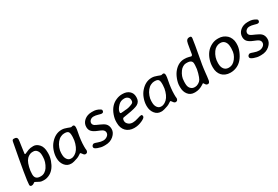

<svg xmlns="http://www.w3.org/2000/svg" viewBox="62 -1697 3897 2690"><g transform="rotate(-30 2010.5 -352.5)"><path d="M251 -65.9H261.2Q293 -65.9 322 -84.7Q351.1 -103.5 369.1 -131.3Q418 -207 418 -288.1V-313.5Q418 -361.3 395 -390.6Q372.1 -419.9 337.4 -419.9H322.3Q291 -419.9 260 -399.9Q229 -379.9 210.7 -348.4Q192.4 -316.9 178.5 -261.7Q164.6 -206.5 164.6 -153.8V-148.9Q164.6 -65.9 251 -65.9ZM194.8 -711.4Q244.6 -711.4 244.6 -669.9Q244.6 -653.3 230.2 -558.6Q215.8 -463.9 215.8 -454.6Q215.8 -445.3 226.6 -445.3Q228 -445.3 245.1 -453.4Q262.2 -461.4 293.2 -473.6Q324.2 -485.8 374.3 -485.8Q424.3 -485.8 465.3 -440.7Q506.3 -395.5 506.3 -310.5V-287.6Q506.3 -237.8 485.8 -180.2Q445.8 -67.4 368.2 -23.9Q320.3 2.9 272 2.9H260.7Q227.5 2.9 208 -5.6Q188.5 -14.2 165.5 -27.6Q142.6 -41 137.7 -41Q132.8 -41 113.3 -25.9Q97.7 -16.6 81.1 -16.6Q53.7 -16.6 53.7 -44.4Q53.7 -125 159.7 -681.2Q165.5 -711.4 186 -711.4Z M665 -206.5V-181.2Q665 -132.3 688 -101.1Q710.9 -69.8 745.6 -69.8H755.4Q755.9 -69.8 756.8 -69.8Q781.2 -69.8 811.5 -87.9Q873.5 -124.5 901.9 -219.7Q916.5 -268.6 916.5 -303.7L917.5 -314L918 -333.5V-338.4Q918 -388.7 902.1 -405.8Q886.2 -422.9 846.2 -422.9H835.9L831.1 -422.4Q810.1 -422.4 779.8 -408.2Q749.5 -394 723.1 -361.8Q696.8 -329.6 680.9 -286.1Q665 -242.7 665 -206.5ZM1024.4 -419.4V-411.1Q1024.4 -389.2 1014.6 -342.3Q989.7 -220.7 989.7 -125Q989.7 -123 989.7 -121.1L990.2 -106.4V-93.3L993.2 -62.5Q993.2 -47.9 984.1 -34.4Q975.1 -21 954.8 -21Q934.6 -21 918.5 -46.1Q902.3 -71.3 892.1 -71.3Q890.1 -71.3 867.2 -55.2Q844.2 -39.1 821.8 -31.2Q749.5 -6.3 729.5 -6.3H711.4Q650.9 -6.3 612.3 -55.7Q573.7 -105 573.7 -175.3V-184.6Q574.2 -238.3 594.7 -295.9Q615.2 -353.5 650.9 -394.5Q729.5 -485.8 830.6 -485.8H831.5Q871.1 -485.8 916.3 -467.8Q961.4 -449.7 968.8 -449.7L996.6 -455.6Q1024.4 -455.6 1024.4 -419.4Z M1346.2 -488.8Q1398.4 -488.8 1447.8 -458.5Q1466.3 -447.3 1466.3 -439.5V-431.2Q1466.3 -399.4 1433.6 -399.4Q1422.4 -399.4 1384 -410.9Q1345.7 -422.4 1313.5 -422.4Q1281.2 -422.4 1259.8 -403.1Q1238.3 -383.8 1238.3 -357.4Q1238.3 -331.1 1265.6 -313Q1277.8 -304.7 1333.3 -280.8Q1388.7 -256.8 1412.1 -234.9Q1446.8 -202.1 1446.8 -144.5Q1446.8 -86.9 1393.1 -39.6Q1339.4 7.8 1258.8 7.8H1235.4Q1191.9 7.8 1141.8 -11Q1091.8 -29.8 1091.8 -49.8V-58.6Q1091.8 -71.3 1104.5 -82.5Q1117.2 -93.8 1129.4 -93.8Q1141.6 -93.8 1185.1 -77.9Q1228.5 -62 1265.1 -62Q1301.8 -62 1330.8 -83.5Q1359.9 -105 1359.9 -136.5Q1359.9 -168 1330.1 -188.5Q1314.9 -198.7 1260.5 -220.2Q1206.1 -241.7 1179 -269.8Q1151.9 -297.9 1151.9 -344.7Q1151.9 -406.2 1200.7 -447.8Q1249.5 -489.3 1323.2 -489.3L1334.5 -488.8Z M1813 -425.8H1806.2L1802.7 -425.3Q1752.9 -425.3 1714.8 -387.2Q1659.7 -332 1659.7 -286.6Q1659.7 -272 1677.2 -272H1683.1L1686.5 -272.5L1718.3 -274.9Q1737.3 -277.8 1743.7 -277.8Q1798.3 -277.8 1860.8 -306.2Q1888.2 -318.4 1888.2 -348.1V-360.4Q1888.2 -387.7 1866.7 -406.7Q1845.2 -425.8 1813 -425.8ZM1736.3 2.9H1725.6Q1689.5 2.9 1655.5 -10.5Q1621.6 -23.9 1598.6 -48.3Q1551.8 -98.6 1551.8 -178.7V-199.7Q1551.8 -249 1572.8 -307.6Q1617.2 -430.7 1720.7 -473.6Q1767.1 -493.2 1811.5 -493.2H1822.3Q1887.7 -493.2 1928.7 -457.8Q1969.7 -422.4 1969.7 -363.3V-353Q1969.7 -287.6 1918 -256.8Q1876.5 -231.9 1737.3 -210.4Q1679.7 -201.7 1672.9 -199.7Q1651.9 -193.4 1651.9 -155.3Q1651.9 -117.2 1688.5 -91.8Q1714.4 -73.7 1751.2 -73.7Q1788.1 -73.7 1835 -89.4Q1881.8 -105 1899.9 -105Q1918 -105 1918 -76.7Q1918 -52.2 1856.4 -24.7Q1794.9 2.9 1736.3 2.9Z M2123 -206.5V-181.2Q2123 -132.3 2146 -101.1Q2168.9 -69.8 2203.6 -69.8H2213.4Q2213.9 -69.8 2214.8 -69.8Q2239.3 -69.8 2269.5 -87.9Q2331.5 -124.5 2359.9 -219.7Q2374.5 -268.6 2374.5 -303.7L2375.5 -314L2376 -333.5V-338.4Q2376 -388.7 2360.1 -405.8Q2344.2 -422.9 2304.2 -422.9H2293.9L2289.1 -422.4Q2268.1 -422.4 2237.8 -408.2Q2207.5 -394 2181.2 -361.8Q2154.8 -329.6 2138.9 -286.1Q2123 -242.7 2123 -206.5ZM2482.4 -419.4V-411.1Q2482.4 -389.2 2472.7 -342.3Q2447.8 -220.7 2447.8 -125Q2447.8 -123 2447.8 -121.1L2448.2 -106.4V-93.3L2451.2 -62.5Q2451.2 -47.9 2442.1 -34.4Q2433.1 -21 2412.8 -21Q2392.6 -21 2376.5 -46.1Q2360.4 -71.3 2350.1 -71.3Q2348.1 -71.3 2325.2 -55.2Q2302.2 -39.1 2279.8 -31.2Q2207.5 -6.3 2187.5 -6.3H2169.4Q2108.9 -6.3 2070.3 -55.7Q2031.7 -105 2031.7 -175.3V-184.6Q2032.2 -238.3 2052.7 -295.9Q2073.2 -353.5 2108.9 -394.5Q2187.5 -485.8 2288.6 -485.8H2289.6Q2329.1 -485.8 2374.3 -467.8Q2419.4 -449.7 2426.8 -449.7L2454.6 -455.6Q2482.4 -455.6 2482.4 -419.4Z M2657.7 -179.2Q2657.7 -125.5 2683.8 -97.4Q2710 -69.3 2746.6 -69.3H2756.3Q2781.7 -69.3 2810.5 -85.7Q2839.4 -102.1 2854.2 -127Q2869.1 -151.9 2887 -214.6Q2904.8 -277.3 2904.8 -323.2L2905.8 -333.5V-358.4Q2905.8 -420.4 2821.8 -420.4H2806.6Q2784.2 -420.4 2756.6 -405Q2729 -389.6 2708.5 -360.8Q2659.2 -291 2659.2 -223.1L2658.2 -212.9L2657.7 -198.2ZM2815.9 -484.9Q2856 -484.9 2887.9 -476.1Q2919.9 -467.3 2920.4 -467.3Q2936 -467.3 2942.4 -487.8Q2944.8 -495.6 2957.3 -577.9Q2969.7 -660.2 2978 -679.2Q2992.7 -713.4 3026.4 -713.4H3035.2Q3062 -713.4 3062 -690.4V-680.7Q3062 -672.4 3045.4 -572.3Q3028.8 -472.2 3010 -375Q2991.2 -277.8 2986.8 -237.1Q2982.4 -196.3 2978.8 -169.4Q2975.1 -142.6 2972.9 -112.5Q2970.7 -82.5 2964.8 -54.2Q2956.5 -13.7 2930.7 -13.7Q2911.1 -13.7 2901.4 -23.9Q2891.6 -34.2 2885.3 -46.6Q2878.9 -59.1 2873.5 -59.1Q2873 -59.1 2848.6 -43.5Q2786.6 -3.9 2720.7 -3.9H2709.5Q2644.5 -3.9 2606.9 -51.3Q2569.3 -98.6 2569.3 -167.5V-189.9Q2569.3 -239.7 2592.8 -301.5Q2616.2 -363.3 2652.3 -404.3Q2723.1 -484.9 2815.9 -484.9Z M3198.2 -201.2V-190.9Q3198.2 -132.8 3224.9 -99.6Q3251.5 -66.4 3300.3 -66.4L3305.7 -66.9Q3366.2 -66.9 3414.1 -129.6Q3461.9 -192.4 3461.9 -266.1L3462.9 -275.9L3463.4 -296.4L3462.9 -301.8Q3462.9 -361.8 3437 -394Q3411.1 -426.3 3368.7 -426.3H3357.9Q3330.6 -426.3 3301.3 -410.6Q3272 -395 3250.5 -364.7Q3198.2 -290.5 3198.2 -201.2ZM3360.8 -496.6H3376.5Q3451.7 -496.6 3507.3 -445.8Q3529.3 -425.8 3545.2 -390.1Q3561 -354.5 3561 -313.5L3560.5 -305.7V-297.9Q3560.5 -296.9 3560.5 -295.9Q3560.5 -294.9 3560.5 -293.9Q3560.5 -242.2 3535.6 -182.6Q3483.9 -59.1 3393.6 -17.6Q3343.3 5.9 3290 5.9H3282.2Q3242.7 5.9 3208 -8.5Q3173.3 -22.9 3151.9 -46.4Q3105 -98.1 3105 -178.7V-194.8Q3105 -247.1 3123.8 -303.7Q3142.6 -360.4 3176.3 -402.6Q3210 -444.8 3259.8 -470.7Q3309.6 -496.6 3360.8 -496.6Z M3868.7 -488.8Q3920.9 -488.8 3970.2 -458.5Q3988.8 -447.3 3988.8 -439.5V-431.2Q3988.8 -399.4 3956.1 -399.4Q3944.8 -399.4 3906.5 -410.9Q3868.2 -422.4 3835.9 -422.4Q3803.7 -422.4 3782.2 -403.1Q3760.7 -383.8 3760.7 -357.4Q3760.7 -331.1 3788.1 -313Q3800.3 -304.7 3855.7 -280.8Q3911.1 -256.8 3934.6 -234.9Q3969.2 -202.1 3969.2 -144.5Q3969.2 -86.9 3915.5 -39.6Q3861.8 7.8 3781.2 7.8H3757.8Q3714.4 7.8 3664.3 -11Q3614.3 -29.8 3614.3 -49.8V-58.6Q3614.3 -71.3 3627 -82.5Q3639.6 -93.8 3651.9 -93.8Q3664.1 -93.8 3707.5 -77.9Q3751 -62 3787.6 -62Q3824.2 -62 3853.3 -83.5Q3882.3 -105 3882.3 -136.5Q3882.3 -168 3852.5 -188.5Q3837.4 -198.7 3783 -220.2Q3728.5 -241.7 3701.4 -269.8Q3674.3 -297.9 3674.3 -344.7Q3674.3 -406.2 3723.1 -447.8Q3772 -489.3 3845.7 -489.3L3856.9 -488.8Z"/></g></svg>

Font: Averia Sans Libre
Style: Italic
Weight: 400
Italic angle: -7.90001°
Version: Version 1.002